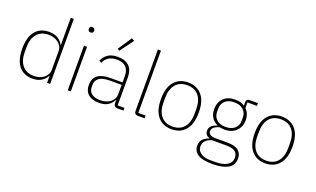

<svg xmlns="http://www.w3.org/2000/svg" viewBox="-95 -1300 3381 2054"><g transform="rotate(20 1595.0 -273.0)"><path d="M432 -79H429Q412 -43 372 -15.5Q332 12 268 12Q168 12 112.5 -55.5Q57 -123 57 -254Q57 -385 112.5 -452.5Q168 -520 268 -520Q332 -520 372 -493Q412 -466 429 -429H432V-740H467V0H432ZM273 -20Q305 -20 334 -29Q363 -38 384.5 -55Q406 -72 419 -95.5Q432 -119 432 -148V-362Q432 -390 419 -413.5Q406 -437 384.5 -453.5Q363 -470 334 -479.5Q305 -489 273 -489Q188 -489 141.5 -433.5Q95 -378 95 -283V-225Q95 -130 141.5 -75Q188 -20 273 -20Z M685 -665Q669 -665 662 -672.5Q655 -680 655 -691V-700Q655 -711 661.5 -718.5Q668 -726 684 -726Q700 -726 707 -718.5Q714 -711 714 -700V-691Q714 -680 707.5 -672.5Q701 -665 685 -665ZM667 -508H702V0H667Z M1233 0Q1192 0 1190 -42V-79H1186Q1168 -40 1129 -14Q1090 12 1024 12Q945 12 902 -26Q859 -64 859 -133Q859 -166 869 -193Q879 -220 902.5 -239.5Q926 -259 963.5 -269.5Q1001 -280 1056 -280H1189V-348Q1189 -420 1154 -454.5Q1119 -489 1050 -489Q943 -489 902 -399L877 -416Q898 -463 939 -491.5Q980 -520 1051 -520Q1136 -520 1180 -476.5Q1224 -433 1224 -352V-31H1302V0ZM1027 -19Q1060 -19 1089.5 -27.5Q1119 -36 1141 -52Q1163 -68 1176 -92Q1189 -116 1189 -148V-252H1056Q972 -252 934 -223.5Q896 -195 896 -148V-120Q896 -70 932.5 -44.5Q969 -19 1027 -19ZM1041 -587 1017 -600 1122 -758 1154 -740Z M1467 0Q1424 0 1424 -42V-740H1459V-31H1542V0Z M1851 12Q1751 12 1693.5 -56Q1636 -124 1636 -254Q1636 -385 1693.5 -452.5Q1751 -520 1851 -520Q1951 -520 2008.5 -452.5Q2066 -385 2066 -254Q2066 -124 2008.5 -56Q1951 12 1851 12ZM1851 -19Q1936 -19 1982 -74.5Q2028 -130 2028 -227V-281Q2028 -379 1982 -434Q1936 -489 1851 -489Q1766 -489 1720 -434Q1674 -379 1674 -281V-227Q1674 -130 1720 -74.5Q1766 -19 1851 -19Z M2629 63Q2629 140 2566.5 176Q2504 212 2387 212Q2273 212 2222 177Q2171 142 2171 83Q2171 38 2196 9.5Q2221 -19 2266 -33V-37Q2215 -54 2215 -106Q2215 -141 2240.5 -162Q2266 -183 2301 -193V-196Q2257 -216 2232.5 -254Q2208 -292 2208 -349Q2208 -388 2220.5 -419.5Q2233 -451 2256 -473.5Q2279 -496 2312 -508Q2345 -520 2386 -520Q2452 -520 2494 -490V-530Q2494 -567 2529 -567H2626V-536H2518V-472Q2541 -449 2553.5 -418Q2566 -387 2566 -349Q2566 -311 2553 -279.5Q2540 -248 2516.5 -225.5Q2493 -203 2460 -190.5Q2427 -178 2387 -178Q2372 -178 2359 -180Q2346 -182 2332 -185Q2291 -174 2269 -156Q2247 -138 2247 -111Q2247 -90 2265 -74.5Q2283 -59 2332 -59H2461Q2550 -59 2589.5 -26.5Q2629 6 2629 63ZM2594 65Q2594 22 2564.5 -2Q2535 -26 2459 -26H2300Q2258 -15 2232 10.5Q2206 36 2206 79Q2206 124 2246 152.5Q2286 181 2359 181H2414Q2454 181 2487 174Q2520 167 2544 153Q2568 139 2581 117Q2594 95 2594 65ZM2387 -209Q2453 -209 2490 -243Q2527 -277 2527 -331V-367Q2527 -421 2490 -455Q2453 -489 2387 -489Q2320 -489 2283.5 -455Q2247 -421 2247 -367V-331Q2247 -277 2284 -243Q2321 -209 2387 -209Z M2918 12Q2818 12 2760.5 -56Q2703 -124 2703 -254Q2703 -385 2760.5 -452.5Q2818 -520 2918 -520Q3018 -520 3075.5 -452.5Q3133 -385 3133 -254Q3133 -124 3075.5 -56Q3018 12 2918 12ZM2918 -19Q3003 -19 3049 -74.5Q3095 -130 3095 -227V-281Q3095 -379 3049 -434Q3003 -489 2918 -489Q2833 -489 2787 -434Q2741 -379 2741 -281V-227Q2741 -130 2787 -74.5Q2833 -19 2918 -19Z"/></g></svg>

Font: IBM Plex Sans Hebrew ExtLt
Style: Regular
Weight: 200
Designer: Mike Abbink, Paul van der Laan, Pieter van Rosmalen, Yanek Iontef
Foundry: Bold Monday
Version: Version 1.3